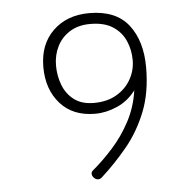

<svg xmlns="http://www.w3.org/2000/svg" viewBox="-47 -627 699 705"><g transform="rotate(-5 302.5 -274.5)"><path d="M287.1 31.2Q278.3 31.2 271.5 23.9Q264.6 16.6 264.6 8.8Q264.6 2 270.5 -2.9Q308.6 -34.7 345.9 -76.2Q383.3 -117.7 410.9 -169.4Q438.5 -221.2 447.3 -282.7Q418.9 -245.1 378.2 -227.3Q337.4 -209.5 297.4 -209.5Q214.8 -209.5 168.5 -262Q122.1 -314.5 122.1 -397Q122.1 -480.5 173.3 -530Q224.6 -579.6 307.1 -579.6Q404.8 -579.6 451.4 -520.3Q498 -460.9 498 -363.3Q498 -270.5 470 -200.2Q441.9 -129.9 397 -75.4Q352.1 -21 300.8 25.4Q294.4 31.2 287.1 31.2ZM295.9 -249.5Q344.7 -249.5 379.4 -269.8Q414.1 -290 432.6 -323Q451.2 -356 451.2 -393.6Q451.2 -432.1 436.5 -465.3Q421.9 -498.5 390.4 -519Q358.9 -539.6 307.1 -539.6Q262.7 -539.6 231.7 -520Q200.7 -500.5 184.8 -468.5Q168.9 -436.5 168.9 -398.4Q168.9 -360.4 181.9 -326.4Q194.8 -292.5 222.9 -271Q251 -249.5 295.9 -249.5Z"/></g></svg>

Font: Cutive Mono
Style: Regular
Weight: 400
Designer: Vernon Adams
Foundry: Vernon Adams
Version: Version 1.110; ttfautohint (v1.8.4.7-5d5b)